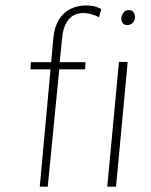

<svg xmlns="http://www.w3.org/2000/svg" viewBox="-20 -704 568 724"><path d="M95 -442.5 96.5 -469.5H173L181 -559.5Q185 -602.5 202.2 -630Q219.5 -657.5 246.2 -670.5Q273 -683.5 305 -683.5Q318.5 -683.5 332.5 -680.8Q346.5 -678 362 -669.5L353.5 -639Q339.5 -646.5 323.8 -650.8Q308 -655 293.5 -655Q277 -655 260.2 -647.5Q243.5 -640 230.8 -619.2Q218 -598.5 214 -558.5L205 -469.5H302.5L301 -442.5H203.5L160 0H130L170.5 -442.5ZM460 -609.5Q448 -609.5 442.2 -617.5Q436.5 -625.5 437.5 -636.5Q438.5 -645.5 445 -655.8Q451.5 -666 465.5 -666Q478 -666 484 -657Q490 -648 489 -636.5Q487.5 -624 479.2 -616.8Q471 -609.5 460 -609.5ZM384.5 0 428.5 -470.5H461.5L417.5 0Z"/></svg>

Font: Karla ExtraLight
Style: Italic
Weight: 250
Italic angle: -8°
Designer: Jonathan Pinhorn
Version: Version 2.004;gftools[0.9.33]